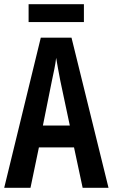

<svg xmlns="http://www.w3.org/2000/svg" viewBox="-20 -893 536 913"><path d="M379 -873H116V-788H379ZM373 0H496L320 -714H174L0 0H125L165 -192H332ZM267 -508 312 -296H184L227 -510C234 -542 244 -588 247 -618C253 -583 258 -554 267 -508Z"/></svg>

Font: Noto Sans Sinhala UI ExtraCondensed SemiBold
Style: Regular
Weight: 600
Width: 2
Designer: Jelle Bosma - Monotype Design Team
Foundry: Monotype Imaging Inc.
Version: Version 2.006